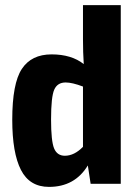

<svg xmlns="http://www.w3.org/2000/svg" viewBox="-20 -720 534 752"><path d="M453 -700V0H335L324 -72Q273 12 172 12Q96 12 62 -54.5Q28 -121 28 -251Q28 -393 65.5 -450Q103 -507 182 -507Q260 -507 308 -469Q305 -515 305 -566V-700ZM234 -110Q271 -110 305 -145V-381Q263 -397 237 -397Q205 -397 192.5 -369Q180 -341 180 -252Q180 -167 192 -138.5Q204 -110 234 -110Z"/></svg>

Font: exo2condensed_b
Style: Bold
Weight: 700
Width: 3
Designer: Natanael Gama
Version: Version 1.001;PS 001.001;hotconv 1.0.70;makeotf.lib2.5.58329